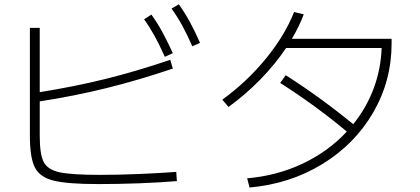

<svg xmlns="http://www.w3.org/2000/svg" viewBox="-20 -836 1915 875"><path d="M116.2 -216.8V-709H161.1V-416Q317.4 -440.9 459 -475.8Q600.6 -510.7 755.9 -563.5L767.6 -523.4Q611.8 -470.7 464.4 -434.3Q316.9 -397.9 161.1 -374V-215.8Q161.1 -132.8 179.2 -97.7Q197.3 -62.5 252 -50.8Q306.6 -39.1 435.5 -39.1Q520 -39.1 613.5 -43Q707 -46.9 783.2 -52.7L786.1 -10.7Q712.9 -4.4 615.5 -0.7Q518.1 2.9 429.7 2.9Q288.6 2.9 225.1 -12.7Q161.6 -28.3 138.9 -72.8Q116.2 -117.2 116.2 -216.8ZM636.7 -748 669.9 -769.5Q697.8 -731 720.2 -689.5Q742.7 -647.9 767.6 -593.8L731.4 -577.1Q706.1 -632.8 684.1 -672.9Q662.1 -712.9 636.7 -748ZM761.7 -796.9 794.9 -816.4Q822.8 -777.3 845.5 -735.6Q868.2 -693.8 891.6 -640.6L856.4 -625Q833 -678.7 810.5 -719.5Q788.1 -760.3 761.7 -796.9Z M1560.5 -236.3Q1418 -355.5 1256.8 -458L1282.2 -493.2Q1437.5 -394.5 1589.8 -270Q1649.4 -343.8 1682.6 -432.1Q1715.8 -520.5 1719.2 -617.2H1283.7Q1233.9 -543 1167 -474.4Q1100.1 -405.8 1021.5 -348.6L993.2 -381.8Q1105 -462.9 1191.7 -568.8Q1278.3 -674.8 1320.3 -781.2L1364.3 -770.5Q1343.3 -714.8 1310.1 -659.2H1764.6V-638.7Q1764.6 -467.8 1680.9 -323.5Q1597.2 -179.2 1449.5 -88.6Q1301.8 2 1117.2 18.6L1106.4 -23.4Q1243.2 -35.2 1359.9 -90.6Q1476.6 -146 1560.5 -236.3Z"/></svg>

Font: Pretendard ExtraLight
Style: Regular
Weight: 200
Designer: Base glyphs from Inter by Rasmus Andersson; Hangeul glyphs from Noto Sans CJK(Source Han Sans) by Jang Soo-young and Kan
Foundry: Kil Hyung-jin
Version: Version 1.309